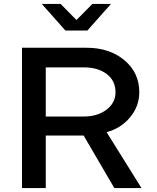

<svg xmlns="http://www.w3.org/2000/svg" viewBox="-20 -949 791 969"><path d="M91 0V-708H417Q533 -708 608 -645Q683 -582 683 -483Q683 -413 636.5 -357Q590 -301 518 -282L694 0H557L402 -265H211V0ZM403 -609H211V-361H403Q472 -361 517.5 -395.5Q563 -430 563 -483Q563 -542 518.5 -575.5Q474 -609 403 -609ZM446 -929H540L421 -795H310L191 -929H286L366 -848Z"/></svg>

Font: Metropolitano Medium
Style: Regular
Weight: 500
Designer: Fonts by Alex Slobzheninov & Chris M. Simpson / Changes by Cristiano Sobral
Foundry: Fonts by Alex Slobzheninov & Chris M. Simpson / Changes by Cristiano Sobral
Version: Version 1.00;August 30, 2020;FontCreator 13.0.0.2681 64-bit